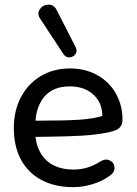

<svg xmlns="http://www.w3.org/2000/svg" viewBox="-20 -788 584 818"><path d="M38.9 -242.5Q38.9 -316.9 69.5 -374.5Q100.1 -432.1 154.4 -464.3Q208.7 -496.4 277.8 -496.4Q343.3 -496.4 394.3 -468.1Q445.3 -439.7 473.6 -389.7Q501.8 -339.7 501.8 -278.8Q501.8 -261.4 495.1 -251Q488.4 -240.7 476.6 -235.1Q464.7 -229.5 445.6 -225L435.3 -222.7Q386.7 -213.5 330.8 -210.1Q274.8 -206.7 184.6 -205.5Q148.7 -205.5 111.9 -204.5L113.5 -274H156.3Q256.8 -274 319.1 -278Q381.4 -282 432.4 -298.3L416.1 -285Q418 -347.7 379.1 -383.9Q340.2 -420 277.4 -420Q206.9 -420 169.6 -376.9Q132.3 -333.7 130.1 -256.6L129.7 -244.1Q128.2 -184.6 148.5 -144.6Q168.7 -104.5 205.6 -85.1Q242.6 -65.6 292.2 -65.6Q323.8 -65.6 351.8 -73.9Q379.7 -82.2 409.6 -101.3Q431 -113.4 449.1 -103.8Q467.2 -94.2 467.9 -73.9Q468.7 -53.6 446.6 -38.6Q415.9 -16 374.6 -3.4Q333.3 9.3 291.7 9.3Q213.4 9.3 156.3 -21.4Q99.1 -52 69 -108.6Q38.9 -165.3 38.9 -242.5ZM221.4 -745.5 302.4 -586.8Q310.5 -570.5 301.5 -557.6Q292.4 -544.6 276.2 -543.7Q260 -542.7 250.6 -557L151 -708.6Q136.7 -729.7 149.7 -748.6Q162.6 -767.4 185.8 -768.3Q209 -769.3 221.4 -745.5Z"/></svg>

Font: SN Pro Thin
Style: Regular
Weight: 200
Designer: Tobias Whetton
Foundry: Supernotes
Version: Version 1.003;Glyphs 3.3 (3324)